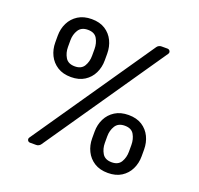

<svg xmlns="http://www.w3.org/2000/svg" viewBox="-129 -879 1070 1031"><g transform="rotate(20 406.0 -363.5)"><path d="M124.6 -15.6Q124.6 -19.9 127.5 -24.5L601.6 -713.8Q605.8 -720.2 612.6 -723.7Q619.3 -727.3 627.1 -727.3H661.9Q668.7 -727.3 673.3 -722.5Q677.9 -717.7 677.9 -711.6Q677.9 -707.4 675.1 -702.8L201 -13.5Q196.7 -7.1 190 -3.6Q183.2 0 175.4 0H140.3Q133.5 0 129.1 -4.6Q124.6 -9.2 124.6 -15.6ZM446 -136.4V-174.7Q446 -214.5 462.5 -247.7Q479 -280.9 510.8 -301Q542.6 -321 588.1 -321Q634.2 -321 665.5 -301Q696.7 -280.9 712.7 -247.7Q728.7 -214.5 728.7 -174.7V-136.4Q728.7 -96.6 712.5 -63.4Q696.4 -30.2 665 -10.1Q633.5 9.9 588.1 9.9Q541.9 9.9 510.3 -10.1Q478.7 -30.2 462.4 -63.4Q446 -96.6 446 -136.4ZM656.2 -136.4V-174.7Q656.2 -207.7 641.3 -233.8Q626.4 -259.9 588.1 -259.9Q550.8 -259.9 534.6 -233.8Q518.5 -207.7 518.5 -174.7V-136.4Q518.5 -103.3 534.1 -77.2Q549.7 -51.1 588.1 -51.1Q625.4 -51.1 640.8 -77.2Q656.2 -103.3 656.2 -136.4ZM83.8 -552.6V-590.9Q83.8 -630.7 100.3 -663.9Q116.8 -697.1 148.6 -717.2Q180.4 -737.2 225.9 -737.2Q272 -737.2 303.3 -717.2Q334.5 -697.1 350.5 -663.9Q366.5 -630.7 366.5 -590.9V-552.6Q366.5 -512.8 350.3 -479.6Q334.2 -446.4 302.7 -426.3Q271.3 -406.2 225.9 -406.2Q179.7 -406.2 148.1 -426.3Q116.5 -446.4 100.1 -479.6Q83.8 -512.8 83.8 -552.6ZM294 -552.6V-590.9Q294 -623.9 279.1 -650Q264.2 -676.1 225.9 -676.1Q188.6 -676.1 172.4 -650Q156.2 -623.9 156.2 -590.9V-552.6Q156.2 -519.5 171.9 -493.4Q187.5 -467.3 225.9 -467.3Q263.1 -467.3 278.6 -493.4Q294 -519.5 294 -552.6Z"/></g></svg>

Font: DeltaSans
Style: Regular
Weight: 400
Designer: Rasmus Andersson
Foundry: rsms
Version: Version 3.012